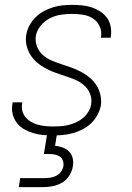

<svg xmlns="http://www.w3.org/2000/svg" viewBox="-20 -548 540 788"><path d="M198 8Q177 8 156 6Q135 4 115.5 -2Q96 -8 78.5 -18Q61 -28 49 -44Q37 -60 32 -80Q27 -100 31 -121Q31 -123 31.5 -124.5Q32 -126 32 -128H72Q72 -127 71.5 -125.5Q71 -124 71 -123Q68 -107 72 -92Q76 -77 85.5 -66Q95 -55 108 -47.5Q121 -40 136 -36Q151 -32 166.5 -30.5Q182 -29 198 -29Q214 -29 229.5 -30Q245 -31 261 -35Q277 -39 292.5 -46Q308 -53 321 -64Q334 -75 343 -90Q352 -105 354 -120Q358 -143 349.5 -163.5Q341 -184 325 -198Q309 -212 289 -220.5Q269 -229 248.5 -235.5Q228 -242 207.5 -249.5Q187 -257 168 -267Q149 -277 133 -290.5Q117 -304 105.5 -322Q94 -340 89 -361.5Q84 -383 88 -406Q91 -425 101 -443.5Q111 -462 126 -477Q141 -492 159.5 -502Q178 -512 197.5 -518Q217 -524 236.5 -526Q256 -528 275 -528Q296 -528 316.5 -526Q337 -524 355.5 -518Q374 -512 390.5 -501.5Q407 -491 418.5 -475.5Q430 -460 434 -440Q438 -420 435 -400Q435 -398 434.5 -396.5Q434 -395 434 -393H394Q394 -395 394 -396Q394 -397 395 -398Q398 -421 388.5 -441Q379 -461 361 -472.5Q343 -484 320.5 -487.5Q298 -491 275 -491Q253 -491 229.5 -487.5Q206 -484 184.5 -473Q163 -462 147 -442.5Q131 -423 127 -400Q124 -377 132 -356.5Q140 -336 156 -322Q172 -308 192 -299.5Q212 -291 232.5 -284.5Q253 -278 273.5 -270.5Q294 -263 313 -253Q332 -243 348 -229.5Q364 -216 375.5 -198.5Q387 -181 392 -159Q397 -137 394 -115Q390 -95 379.5 -75.5Q369 -56 353.5 -41.5Q338 -27 318.5 -17Q299 -7 279 -1.5Q259 4 238.5 6Q218 8 198 8ZM57 220 63 183H163Q175 183 187.5 181Q200 179 211.5 173Q223 167 230.5 156.5Q238 146 240 134Q242 122 238 111Q234 100 224.5 94Q215 88 203.5 86Q192 84 180 84H160L174 0H214L206 50Q222 52 237.5 57.5Q253 63 264 74.5Q275 86 278.5 102Q282 118 279 135Q276 154 264.5 172.5Q253 191 235 201.5Q217 212 197 216Q177 220 157 220Z"/></svg>

Font: Iosevka SS04 XLt Obl
Style: Regular
Weight: 200
Italic angle: -9°
Monospace: yes
Designer: Belleve Invis
Foundry: Belleve Invis
Version: Version 19.0.0; ttfautohint (v1.8.4)